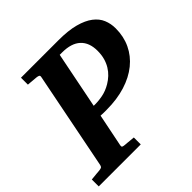

<svg xmlns="http://www.w3.org/2000/svg" viewBox="-190 -824 977 977"><g transform="rotate(-45 298.0 -335.5)"><path d="M612.8 -507.8Q612.8 -449.2 590.1 -401.4Q567.4 -353.5 524.9 -319.1Q482.4 -284.7 422.1 -265.9Q361.8 -247.1 287.1 -247.1H266.6Q254.4 -247.1 244.1 -248L208 -69.8Q206.5 -61 210.9 -58.6Q215.3 -56.2 226.1 -55.2Q234.9 -54.7 244.6 -53.7Q252.9 -52.7 263.4 -51.8Q273.9 -50.8 285.2 -49.8V0H-17.1V-49.8Q-6.3 -50.8 3.9 -51.8Q14.2 -52.7 22.5 -53.7Q31.7 -54.7 41 -55.2Q50.8 -56.2 56.6 -58.6Q62.5 -61 64.9 -70.8L169.9 -601.1Q171.4 -609.9 165.8 -612.5Q160.2 -615.2 150.9 -616.2Q142.1 -616.7 132.8 -617.7Q124.5 -618.7 114.3 -619.4Q104 -620.1 94.2 -621.1V-670.9H363.8Q434.6 -670.9 482.4 -658Q530.3 -645 559.3 -622.8Q588.4 -600.6 600.6 -571Q612.8 -541.5 612.8 -507.8ZM466.8 -492.2Q466.8 -551.3 433.1 -582.5Q399.4 -613.8 333 -613.8H315.9L254.9 -308.1Q284.2 -307.1 317.1 -313.2Q350.1 -319.3 380.9 -337.9Q398.9 -348.6 414.6 -363.3Q430.2 -377.9 441.9 -397Q453.6 -416 460.2 -439.7Q466.8 -463.4 466.8 -492.2Z"/></g></svg>

Font: Charis SIL APac
Style: Bold Italic
Weight: 700
Italic angle: -11°
Foundry: SIL International
Version: Version 5.000